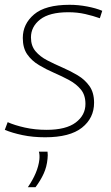

<svg xmlns="http://www.w3.org/2000/svg" viewBox="-25 -562 461 800"><path d="M-5 -21 7 -53Q36 -40 78.5 -30.5Q121 -21 169 -21Q250 -21 290.5 -51.5Q331 -82 331 -129Q331 -166 312 -189Q293 -212 263.5 -228Q234 -244 200.5 -258.5Q167 -273 137 -291Q107 -309 88.5 -335.5Q70 -362 70 -404Q70 -462 117 -502Q164 -542 265 -542Q301 -542 338 -535Q375 -528 401 -517L391 -486Q363 -496 330 -503.5Q297 -511 260 -511Q181 -511 142.5 -481Q104 -451 104 -406Q104 -371 123 -348.5Q142 -326 172 -310.5Q202 -295 235.5 -280.5Q269 -266 299 -248Q329 -230 348 -203Q367 -176 367 -134Q367 -70 316.5 -30Q266 10 163 10Q112 10 69 1Q26 -8 -5 -21ZM137 70H173Q175 84 173 100Q170 133 157 161.5Q144 190 123 218H91Q133 157 139 103Q141 83 137 70Z"/></svg>

Font: Georama ExtraLight
Style: Italic
Weight: 200
Italic angle: -9°
Designer: Jean-Baptiste Levee
Foundry: Production Type
Version: Version 1.000